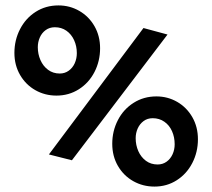

<svg xmlns="http://www.w3.org/2000/svg" viewBox="-20 -688 784 709"><path d="M33.2 -492.7Q33.2 -540 54 -580.3Q74.7 -620.6 111.8 -644.3Q148.9 -668 195.8 -668Q237.8 -668 272.9 -647.7Q308.1 -627.4 328.9 -591.3Q349.6 -555.2 349.6 -509.8Q349.6 -462.4 328.9 -422.1Q308.1 -381.8 271.2 -358.4Q234.4 -335 188.5 -335Q146 -335 110.6 -355Q75.2 -375 54.2 -411.1Q33.2 -447.3 33.2 -492.7ZM263.7 -491.7Q263.7 -517.6 253.7 -539.6Q243.7 -561.5 225.3 -574.5Q207 -587.4 182.6 -587.4Q163.1 -587.4 148.7 -576.9Q134.3 -566.4 127 -549.6Q119.6 -532.7 119.6 -513.7Q119.6 -488.3 129.4 -466.1Q139.2 -443.8 157.5 -430.2Q175.8 -416.5 200.7 -416.5Q219.2 -416.5 233.6 -426.8Q248 -437 255.9 -454.3Q263.7 -471.7 263.7 -491.7ZM160.6 -117.7 509.8 -584.5 598.6 -560.5 245.6 -96.2ZM394.5 -157.2Q394.5 -204.1 415.3 -244.4Q436 -284.7 473.4 -308.3Q510.7 -332 557.6 -332Q599.1 -332 634.3 -311.8Q669.4 -291.5 690.2 -255.4Q710.9 -219.2 710.9 -173.8Q710.9 -126.5 690.2 -86.2Q669.4 -45.9 632.8 -22.5Q596.2 1 550.3 1Q507.8 1 472.2 -19Q436.5 -39.1 415.5 -75.2Q394.5 -111.3 394.5 -157.2ZM625 -155.3Q625 -181.6 615.2 -203.6Q605.5 -225.6 586.9 -238.5Q568.4 -251.5 543.9 -251.5Q524.4 -251.5 510.3 -241Q496.1 -230.5 488.5 -213.6Q481 -196.8 481 -177.7Q481 -152.3 490.7 -130.1Q500.5 -107.9 518.8 -94.2Q537.1 -80.6 562 -80.6Q580.6 -80.6 595 -90.8Q609.4 -101.1 617.2 -118.2Q625 -135.3 625 -155.3Z"/></svg>

Font: Vesper Libre
Style: Bold
Weight: 700
Designer: Robert Keller & Kimya Gandhi
Foundry: Mota Italic
Version: Version 1.058